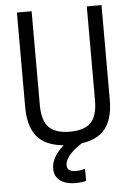

<svg xmlns="http://www.w3.org/2000/svg" viewBox="-62 -776 724 1040"><g transform="rotate(-5 300.0 -256.0)"><path d="M307 218Q271 218 245 207.5Q219 197 205.5 177.5Q192 158 192 130Q192 90 219.5 51.5Q247 13 299 -21L369 0Q320 29 293 59.5Q266 90 266 117Q266 130 272 138Q278 146 289 149.5Q300 153 313 153Q327 153 340 151Q353 149 364 145V211Q351 215 337 216.5Q323 218 307 218ZM300 10Q181 10 125.5 -44.5Q70 -99 70 -215V-730H150V-220Q150 -136 185.5 -99Q221 -62 300 -62Q380 -62 415 -99Q450 -136 450 -220V-730H530V-215Q530 -99 474.5 -44.5Q419 10 300 10Z"/></g></svg>

Font: M PLUS Code Latin Expanded
Style: Regular
Weight: 400
Width: 7
Designer: Coji Morishita
Foundry: UNDERFOREST DESIGN
Version: Version 1.002; ttfautohint (v1.8.3)